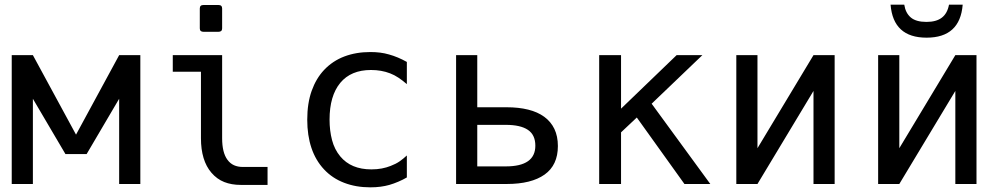

<svg xmlns="http://www.w3.org/2000/svg" viewBox="-20 -781 4254 815"><path d="M29.8 -546.9H119.6L302.7 -209.5L485.8 -546.9H575.7V0H485.8V-361.8L347.7 -127H257.8L119.6 -361.8V0H29.8Z M843.8 -646Q828.1 -646 828.1 -660.6V-745.1Q828.1 -759.8 843.8 -759.8H907.2Q922.9 -759.8 922.9 -745.1V-660.6Q922.9 -646 907.2 -646ZM922.9 -194.3Q922.9 -133.3 945.3 -103Q957 -86.9 973.4 -79.6Q989.7 -72.3 1010.7 -72.3H1115.7V3.9H1002Q962.9 3.9 931.9 -8.3Q900.9 -20.5 877.4 -47.9Q833 -99.6 833 -194.3V-476.6H713.4V-546.9H922.9Z M1551.8 14.2Q1490.7 14.2 1440.7 -5.1Q1390.6 -24.4 1355.5 -62Q1319.8 -100.1 1302 -153.1Q1284.2 -206.1 1284.2 -272.9Q1284.2 -342.8 1303 -395.5Q1321.8 -448.2 1356 -484.4Q1392.1 -522.5 1441.7 -541.3Q1491.2 -560.1 1552.2 -560.1Q1574.7 -560.1 1593.8 -557.6Q1612.8 -555.2 1631.3 -549.8Q1668.5 -539.6 1707 -518.1V-423.8Q1689 -439.5 1671.4 -451.2Q1653.8 -462.9 1635.7 -469.7Q1599.1 -483.9 1554.7 -483.9Q1469.7 -483.9 1424.3 -429.2Q1378.9 -374 1378.9 -273.4Q1378.9 -226.6 1389.4 -186.5Q1399.9 -146.5 1424.3 -117.2Q1470.2 -62 1556.2 -62Q1580.6 -62 1600.8 -65.9Q1621.1 -69.8 1638.2 -76.7Q1660.2 -85 1676 -95.9Q1691.9 -106.9 1707 -121.1V-27.8Q1690.4 -18.1 1670.9 -9.8Q1651.4 -1.5 1632.8 3.9Q1615.7 8.8 1595.5 11.5Q1575.2 14.2 1551.8 14.2Z M1916 -546.9H2005.9V-325.7H2130.9Q2181.6 -325.7 2221.9 -315.7Q2262.2 -305.7 2290.3 -285.2Q2318.4 -264.6 2333.3 -233.6Q2348.1 -202.6 2348.1 -161.1Q2348.1 -80.1 2291.7 -40Q2235.4 0 2130.9 0H1916ZM2127 -74.7Q2252.4 -74.7 2252.4 -162.6Q2252.4 -208.5 2220.9 -229.7Q2189.5 -251 2127 -251H2005.9V-74.7Z M2523.4 -546.9H2616.2V-319.8L2852.1 -546.9H2961.4L2746.1 -340.8L2995.1 0H2885.3L2683.1 -282.2L2616.2 -219.2V0H2523.4Z M3105.5 -546.9H3195.3V-151.9L3433.1 -546.9H3522.9V0H3433.1V-395L3195.3 0H3105.5Z M3913.1 -621.1Q3771.5 -621.1 3760.3 -761.2H3818.4Q3823.7 -726.1 3845.9 -707Q3868.2 -688 3912.6 -688Q3954.6 -688 3978 -706.1Q4001.5 -724.1 4008.3 -761.2H4066.4Q4055.2 -621.1 3913.1 -621.1ZM3707.5 -546.9H3797.4V-151.9L4035.2 -546.9H4125V0H4035.2V-395L3797.4 0H3707.5Z"/></svg>

Font: Hack
Style: Regular
Weight: 400
Monospace: yes
Designer: Christopher Simpkins
Foundry: Christopher Simpkins
Version: Version 2.019; ttfautohint (v1.4.1) -l 4 -r 80 -G 350 -x 0 -